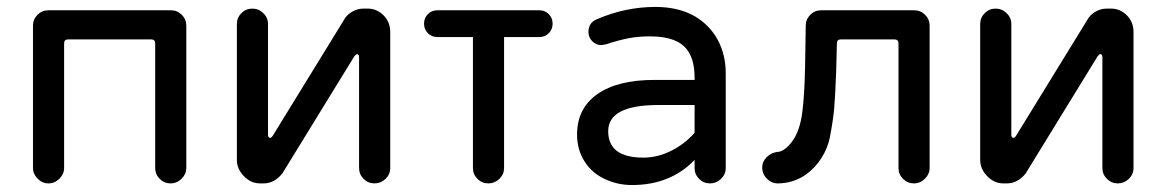

<svg xmlns="http://www.w3.org/2000/svg" viewBox="-20 -529 3397 560"><path d="M76.2 -39.1V-454.1Q76.2 -472.7 89.4 -485.8Q102.5 -499 121.1 -499H478.5Q497.1 -499 510.3 -485.8Q523.4 -472.7 523.4 -454.1V-39.1Q523.4 -21.5 509.8 -7.8Q496.1 5.9 477.5 5.9Q459 5.9 445.8 -7.3Q432.6 -20.5 432.6 -39.1V-402.3Q432.6 -414.1 420.9 -414.1H178.7Q167 -414.1 167 -402.3V-39.1Q167 -21.5 153.3 -7.8Q139.6 5.9 121.1 5.9Q103.5 5.9 89.8 -7.8Q76.2 -21.5 76.2 -39.1Z M670.9 -62.5V-459Q670.9 -477.5 684.1 -490.7Q697.3 -503.9 715.8 -503.9Q734.4 -503.9 748 -490.7Q761.7 -477.5 761.7 -459V-136.7Q761.7 -127 767.6 -127Q771.5 -127 775.4 -132.8L987.3 -477.5Q996.1 -489.3 1010.3 -496.6Q1024.4 -503.9 1040 -503.9H1052.7Q1079.1 -503.9 1098.6 -484.4Q1118.2 -464.8 1118.2 -435.5V-39.1Q1118.2 -20.5 1104.5 -7.3Q1090.8 5.9 1072.3 5.9Q1053.7 5.9 1040.5 -7.3Q1027.3 -20.5 1027.3 -39.1V-361.3Q1027.3 -371.1 1021.5 -371.1Q1018.6 -371.1 1013.7 -365.2L803.7 -23.4Q780.3 5.9 749 5.9H738.3Q711.9 5.9 691.4 -15.1Q670.9 -36.1 670.9 -62.5Z M1359.4 -39.1V-420.9H1255.9Q1239.3 -420.9 1228 -432.1Q1216.8 -443.4 1216.8 -460Q1216.8 -476.6 1228 -487.8Q1239.3 -499 1255.9 -499H1552.7Q1569.3 -499 1580.6 -487.8Q1591.8 -476.6 1591.8 -460Q1591.8 -443.4 1580.6 -432.1Q1569.3 -420.9 1552.7 -420.9H1450.2V-39.1Q1450.2 -20.5 1436.5 -7.3Q1422.9 5.9 1404.3 5.9Q1385.7 5.9 1372.6 -7.3Q1359.4 -20.5 1359.4 -39.1Z M1744.1 -6.8Q1706.1 -24.4 1684.6 -58.6Q1663.1 -92.8 1663.1 -136.7Q1663.1 -212.9 1722.2 -254.4Q1781.2 -295.9 1888.7 -295.9H2005.9V-302.7Q2005.9 -365.2 1975.1 -394Q1944.3 -422.9 1876 -422.9Q1841.8 -422.9 1813.5 -417.5Q1785.2 -412.1 1746.1 -399.4L1733.4 -397.5Q1718.8 -397.5 1707.5 -408.7Q1696.3 -419.9 1696.3 -435.5Q1696.3 -463.9 1722.7 -473.6Q1804.7 -508.8 1891.6 -508.8Q1959 -508.8 2006.8 -481.4Q2050.8 -455.1 2073.7 -412.1Q2096.7 -369.1 2096.7 -315.4V-39.1Q2096.7 -20.5 2083 -7.3Q2069.3 5.9 2050.8 5.9Q2032.2 5.9 2019 -7.3Q2005.9 -20.5 2005.9 -39.1V-62.5Q1935.5 10.7 1823.2 10.7Q1781.2 10.7 1744.1 -6.8ZM1856.4 -69.3Q1897.5 -69.3 1937 -88.9Q1976.6 -108.4 2005.9 -141.6V-222.7H1900.4Q1753.9 -222.7 1753.9 -146.5Q1753.9 -69.3 1856.4 -69.3Z M2203.1 -41Q2203.1 -57.6 2216.3 -70.8Q2229.5 -84 2248 -85.9Q2266.6 -86.9 2288.1 -113.3Q2313.5 -145.5 2320.3 -204.1Q2326.2 -250 2328.1 -331.1L2330.1 -454.1Q2330.1 -472.7 2343.3 -485.8Q2356.4 -499 2375 -499H2646.5Q2665 -499 2678.2 -485.8Q2691.4 -472.7 2691.4 -454.1V-39.1Q2691.4 -21.5 2677.7 -7.8Q2664.1 5.9 2645.5 5.9Q2627 5.9 2613.8 -7.3Q2600.6 -20.5 2600.6 -39.1V-402.3Q2600.6 -414.1 2588.9 -414.1H2432.6Q2420.9 -414.1 2420.9 -402.3L2418.9 -322.3Q2416 -247.1 2413.1 -213.4Q2410.2 -179.7 2400.4 -127.9Q2393.6 -95.7 2375.5 -67.4Q2357.4 -39.1 2330.1 -19.5Q2293 5.9 2248 5.9Q2230.5 5.9 2216.8 -7.8Q2203.1 -21.5 2203.1 -41Z M2838.9 -62.5V-459Q2838.9 -477.5 2852.1 -490.7Q2865.2 -503.9 2883.8 -503.9Q2902.3 -503.9 2916 -490.7Q2929.7 -477.5 2929.7 -459V-136.7Q2929.7 -127 2935.5 -127Q2939.5 -127 2943.4 -132.8L3155.3 -477.5Q3164.1 -489.3 3178.2 -496.6Q3192.4 -503.9 3208 -503.9H3220.7Q3247.1 -503.9 3266.6 -484.4Q3286.1 -464.8 3286.1 -435.5V-39.1Q3286.1 -20.5 3272.5 -7.3Q3258.8 5.9 3240.2 5.9Q3221.7 5.9 3208.5 -7.3Q3195.3 -20.5 3195.3 -39.1V-361.3Q3195.3 -371.1 3189.5 -371.1Q3186.5 -371.1 3181.6 -365.2L2971.7 -23.4Q2948.2 5.9 2917 5.9H2906.2Q2879.9 5.9 2859.4 -15.1Q2838.9 -36.1 2838.9 -62.5Z"/></svg>

Font: jf-openhuninn-2.0
Style: Regular
Weight: 400
Designer: [Kosugi Maru]
Designed by MOTOYA      

[Varela Round]
Joe Prince (Latin component); Avraham Cornfeld (Hebrew component)
Foundry: justfont CO.,LTD.
Version: 2.0